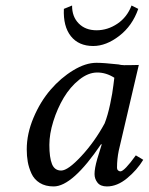

<svg xmlns="http://www.w3.org/2000/svg" viewBox="-20 -667 540 697"><path d="M241.7 -647Q241.2 -606.9 265.6 -582Q290 -557.1 330.6 -557.1Q370.6 -557.1 406 -580.8Q441.4 -604.5 457.5 -647L481.9 -634.8Q460.4 -573.2 412.8 -536.6Q365.2 -500 318.4 -500Q265.6 -500 237.3 -535.6Q209 -571.3 211.9 -634.8ZM410.2 -433.1Q418.9 -430.7 430.7 -430.4Q442.4 -430.2 460.4 -430.7Q478.5 -431.2 483.9 -431.2L411.1 -120.1Q404.8 -89.4 404.8 -59.1Q404.8 -51.3 408.9 -48.1Q413.1 -44.9 417 -44.9Q431.2 -44.9 473.1 -103L500 -86.9Q477.1 -49.3 441.2 -19.8Q405.3 9.8 368.2 9.8Q344.7 9.8 334 -3.9Q323.2 -17.6 323.2 -35.2Q323.2 -55.7 333 -89.8L349.1 -142.1L347.2 -144Q243.2 9.8 174.8 9.8Q145 9.8 124.5 -2.9Q104 -15.6 94.2 -37.1Q84.5 -58.6 80.8 -79.6Q77.1 -100.6 77.1 -125Q77.1 -181.6 101.8 -240Q126.5 -298.3 163.6 -341.3Q200.7 -384.3 245.6 -411.6Q290.5 -439 330.1 -439Q356.4 -439 410.2 -433.1ZM359.9 -219.2Q371.1 -247.6 379.9 -289.1Q388.7 -330.6 391.6 -357.4L395 -384.8Q365.2 -403.8 333 -403.8Q300.3 -403.8 267.6 -377.7Q234.9 -351.6 211.4 -312.3Q188 -272.9 173.6 -226.8Q159.2 -180.7 159.2 -141.1Q159.2 -95.2 168.7 -71.5Q178.2 -47.9 202.1 -47.9Q226.6 -47.9 275.1 -100.1Q323.7 -152.3 359.9 -219.2Z"/></svg>

Font: Linux Biolinum G
Style: Italic
Weight: 400
Italic angle: -12°
Designer: Philipp H. Poll
Foundry: Philipp H. Poll
Version: Version 0.5.1